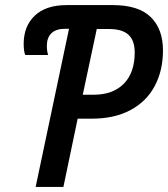

<svg xmlns="http://www.w3.org/2000/svg" viewBox="-20 -734 660 754"><path d="M251 -621H236Q200 -621 182 -603.5Q164 -586 164 -554Q164 -533 169 -518H79Q73 -533 73 -562Q73 -631 116.5 -672.5Q160 -714 242 -714H423Q524 -714 572 -667Q620 -620 620 -536Q620 -457 587.5 -396Q555 -335 492 -301.5Q429 -268 341 -268H285L229 0H120ZM348 -362Q424 -362 466.5 -405.5Q509 -449 509 -528Q509 -575 484.5 -597.5Q460 -620 409 -620H360L305 -362Z"/></svg>

Font: Noto Sans UI NarrowMedium
Style: Italic
Weight: 500
Width: 4
Italic angle: -12°
Designer: Monotype Design Team
Foundry: Monotype Imaging Inc.
Version: Version 1.001